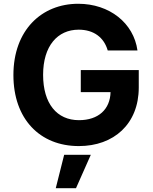

<svg xmlns="http://www.w3.org/2000/svg" viewBox="-20 -757 801 1008"><path d="M393.8 9.9C577.4 9.9 708.5 -106.2 708.5 -297.6V-389.2H404.1V-273.4H560.4C558.2 -183.2 496.8 -126.1 394.5 -126.1C279.1 -126.1 206.3 -212.4 206.3 -364.3C206.3 -515.6 282 -601.2 393.1 -601.2C472.3 -601.2 525.9 -560.4 545.5 -492.2H701.7C681.8 -636 555 -737.2 390.6 -737.2C198.5 -737.2 50.4 -598.7 50.4 -362.9C50.4 -132.8 188.9 9.9 393.8 9.9ZM378.9 231.2 456.7 55.8H316.8L272.7 231.2Z"/></svg>

Font: Inter-Hewn
Style: Bold
Weight: 700
Designer: Rasmus Andersson
Foundry: rsms
Version: Version 3.012;git-f93a4a705